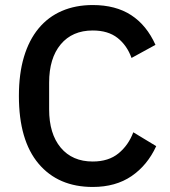

<svg xmlns="http://www.w3.org/2000/svg" viewBox="-20 -730 674 762"><path d="M348 12Q211 12 133 -80.5Q55 -173 55 -349Q55 -437 75 -504Q95 -571 133 -617Q171 -663 225.5 -686.5Q280 -710 348 -710Q439 -710 500.5 -670Q562 -630 597 -552L502 -500Q484 -550 446.5 -579.5Q409 -609 348 -609Q267 -609 221 -554Q175 -499 175 -402V-296Q175 -199 221 -144Q267 -89 348 -89Q411 -89 450.5 -121.5Q490 -154 509 -205L600 -150Q565 -74 502 -31Q439 12 348 12Z"/></svg>

Font: IBM Plex Sans Thai Medm
Style: Regular
Weight: 500
Designer: Mike Abbink, Paul van der Laan, Pieter van Rosmalen, Ben Mitchell, Mark Frömberg
Foundry: Bold Monday
Version: Version 1.2